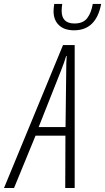

<svg xmlns="http://www.w3.org/2000/svg" viewBox="-87 -943 527 963"><path d="M-66.9 0 229 -716.8H287.6V0H240.2L241.2 -262.7H91.3L-16.6 0ZM106.9 -305.7H241.7L245.1 -585Q245.1 -607.4 245.6 -627.2Q246.1 -647 247.6 -662.6H245.1Q240.7 -647.5 233.9 -628.4Q227.1 -609.4 217.3 -584.5ZM284.2 -791Q235.8 -791 208.7 -816.7Q181.6 -842.3 181.6 -887.2Q181.6 -895.5 182.6 -905Q183.6 -914.6 185.1 -923.3H225.1Q224.1 -916 223.1 -906.7Q222.2 -897.5 222.2 -888.7Q222.2 -825.2 286.6 -825.2Q329.6 -825.2 350.1 -851.6Q370.6 -877.9 378.4 -923.3H420.4Q395.5 -791 284.2 -791Z"/></svg>

Font: Open Sans Condensed Light
Style: Italic
Weight: 300
Width: 3
Italic angle: -12°
Designer: Monotype Design Team
Foundry: Monotype Imaging Inc.
Version: Version 3.000; ttfautohint (v1.8.4)